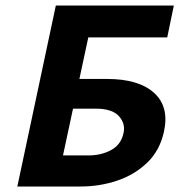

<svg xmlns="http://www.w3.org/2000/svg" viewBox="-20 -678 652 698"><path d="M43 0 183 -658H612L588 -542H301L209 -113H302Q348 -113 384 -132.5Q420 -152 429 -194Q437 -228 412.5 -255.5Q388 -283 328 -283H213L236 -391H369Q484 -391 540 -340.5Q596 -290 576 -199Q561 -131 515.5 -87Q470 -43 406.5 -21.5Q343 0 273 0Z"/></svg>

Font: Ysabeau Office ExtraBold
Style: Italic
Weight: 800
Italic angle: -12°
Designer: Christian Thalmann (Catharsis Fonts)
Version: Version 2.001;gftools[0.9.30]; featfreeze: tnum,lnum,ss02